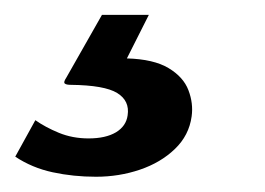

<svg xmlns="http://www.w3.org/2000/svg" viewBox="-68 -25 356 258"><path d="M61 212.5Q30.5 212.5 2.8 206.5Q-25 200.5 -47.5 185.5L-20.5 136.5Q-7 146 11.2 153.5Q29.5 161 51 161Q74 161 87.8 152.8Q101.5 144.5 103.5 130Q106.5 110.5 89.5 100Q72.5 89.5 27 89Q21 89 19 87.2Q17 85.5 21 79.5L69 -5H132L102.5 53.5Q138.5 54.5 158.5 66.5Q178.5 78.5 185.2 96.2Q192 114 189.5 131.5Q186 157 167 175.2Q148 193.5 120 203Q92 212.5 61 212.5Z"/></svg>

Font: Public Sans Thin
Style: Bold Italic
Weight: 700
Italic angle: -8°
Version: Version 2.001